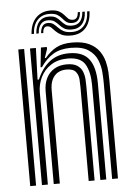

<svg xmlns="http://www.w3.org/2000/svg" viewBox="-54 -799 580 840"><g transform="rotate(-5 236.0 -379.0)"><path d="M404.2 0V-423.2Q404.2 -442 402.2 -469.5Q400.2 -497 389 -523.9Q377.8 -550.8 350.8 -569Q323.8 -587.2 273.5 -587.2Q227.5 -587.2 196.5 -568.6Q165.5 -550 141 -514H134.8L144 -600H169.8L170 -591L156.8 -552.5H161.5Q185.2 -581 212.5 -595.4Q239.8 -609.8 281.8 -609.8Q327.5 -609.8 356 -595.9Q384.5 -582 399.9 -560.2Q415.2 -538.5 421.5 -513.6Q427.8 -488.8 428.8 -466Q429.8 -443.2 429.8 -428.2V0ZM44.5 0V-600H70.2V0ZM147.8 0V-407.5Q147.8 -440.2 160 -464.9Q172.2 -489.5 195.1 -503.1Q218 -516.8 249.8 -516.8Q280.2 -516.8 296.2 -505.8Q312.2 -494.8 318.8 -478Q325.2 -461.2 326.2 -443.6Q327.2 -426 327.2 -413.2V0H301.2V-411.8Q301.2 -426.8 300 -446.2Q298.8 -465.8 287.4 -480Q276 -494.2 246 -494.2Q223.8 -494.2 207.8 -484.4Q191.8 -474.5 183.1 -455.9Q174.5 -437.2 174.5 -410.2V0ZM96 0V-600H121.8L117 -461.2H123Q144.2 -511 179.2 -537.9Q214.2 -564.8 265.8 -564.2Q325.5 -563.8 352 -528.1Q378.5 -492.5 378.5 -421.5V0H352.5V-418.2Q352.5 -473.5 333 -507.6Q313.5 -541.8 256.2 -541.8Q213 -541.8 182.9 -522.2Q152.8 -502.8 137.4 -471.6Q122 -440.5 122 -405.2V0ZM108.2 -662.2Q111.2 -708.8 136.4 -733.8Q161.5 -758.8 202.2 -757.8Q224.5 -757 237.2 -749.8Q250 -742.5 257.9 -733Q265.8 -723.5 273.4 -716.2Q281 -709 292.8 -708.8Q304.2 -708 310.5 -715.6Q316.8 -723.2 318 -739.8H327.5Q326.5 -718 317.1 -706.2Q307.8 -694.5 288.8 -695Q273.2 -695.2 264.2 -702.4Q255.2 -709.5 247.6 -718.8Q240 -728 228.6 -735.2Q217.2 -742.5 196.5 -743.2Q161.5 -744.5 141.1 -722.5Q120.8 -700.5 118.8 -662.2ZM129.2 -662.2Q131.5 -697 148.1 -714.9Q164.8 -732.8 193 -731.8Q211.8 -731.2 222.4 -724Q233 -716.8 240.9 -707.5Q248.8 -698.2 258.8 -691Q268.8 -683.8 286.5 -683.5Q310.5 -682.8 323.4 -697.5Q336.2 -712.2 338 -739.8H348.8Q347.5 -704 330.5 -685Q313.5 -666 283.8 -666.8Q264.2 -667 252.5 -674.2Q240.8 -681.5 232.4 -691Q224 -700.5 214 -707.9Q204 -715.2 187.5 -716Q165.8 -717 153.5 -702.9Q141.2 -688.8 139.8 -662.2ZM150.2 -662.2Q152 -683.5 160.5 -694.2Q169 -705 185.2 -704.2Q199.2 -703.8 208.4 -696.6Q217.5 -689.5 226.4 -680Q235.2 -670.5 248.1 -663.4Q261 -656.2 282.5 -655.8Q317.8 -654.8 337.9 -676.8Q358 -698.8 359.2 -739.8H369.5Q367.8 -691.5 343.6 -665.8Q319.5 -640 276.8 -640.8Q252.5 -641.2 237.9 -648.5Q223.2 -655.8 214.1 -665.2Q205 -674.8 197.6 -682Q190.2 -689.2 180.5 -689.8Q171 -690.5 165.6 -683.4Q160.2 -676.2 160 -662.2Z"/></g></svg>

Font: Big Shoulders Inline Display Thin ExtraBold
Style: Regular
Weight: 800
Version: Version 2.002